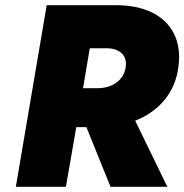

<svg xmlns="http://www.w3.org/2000/svg" viewBox="-20 -720 710 740"><path d="M274 -230H313L406 0H625L501 -255Q571 -282 615 -336Q659 -390 668 -465Q677 -537 650.5 -590Q624 -643 566.5 -671.5Q509 -700 426 -700H355H283H160L41 0H234ZM300 -380 326 -534H390Q429 -534 449.5 -514Q470 -494 464 -458Q457 -421 427 -400.5Q397 -380 355 -380Z"/></svg>

Font: Jost* 800 Heavy Italic
Style: Italic
Weight: 800
Italic angle: -10°
Version: Version 3.200; ttfautohint (v0.97) -l 8 -r 50 -G 200 -x 14 -